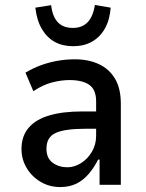

<svg xmlns="http://www.w3.org/2000/svg" viewBox="-20 -748 589 777"><path d="M224 9Q180 9 144.5 -12Q109 -33 88 -68Q67 -103 67 -145Q67 -197 96 -231Q125 -265 180 -281Q235 -297 312 -297H383V-227H327Q286 -227 256 -223Q226 -219 206.5 -210.5Q187 -202 177.5 -186Q168 -170 168 -146Q168 -108 193 -89.5Q218 -71 253 -71Q281 -71 308 -88Q335 -105 352 -134Q369 -163 369 -198V-338Q369 -385 341.5 -404.5Q314 -424 261 -424Q228 -424 191 -414.5Q154 -405 115 -379L83 -454Q115 -473 147 -484.5Q179 -496 213 -502Q247 -508 283 -508Q338 -508 380 -488.5Q422 -469 445.5 -429.5Q469 -390 469 -328V0H383V-102H377Q362 -72 340.5 -46Q319 -20 290.5 -5.5Q262 9 224 9ZM276 -561Q233 -561 201.5 -578.5Q170 -596 149.5 -630.5Q129 -665 123 -717L187 -727Q192 -682 213.5 -658.5Q235 -635 275 -635Q313 -635 335 -658.5Q357 -682 364 -728L428 -717Q424 -667 404.5 -632.5Q385 -598 352.5 -579.5Q320 -561 276 -561Z"/></svg>

Font: Nunito Sans 7pt Condensed SemiBold
Style: Regular
Weight: 600
Width: 3
Designer: Vernon Adams
Foundry: Vernon Adams
Version: Version 3.101;gftools[0.9.27]